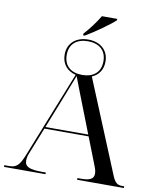

<svg xmlns="http://www.w3.org/2000/svg" viewBox="-101 -1035 907 1112"><g transform="rotate(10 352.5 -479.0)"><path d="M319 -840V-830H329C380 -860 470 -923 497 -950V-958H407C386 -922 348 -871 319 -840ZM0 0H244V-10H221C150 -10 120 -22 120 -58C120 -70 122 -84 129 -101L192 -259H452L516 -95C523 -78 526 -64 526 -52C526 -21 501 -10 453 -10H430V0H705V-10H692C663 -10 649 -23 633 -63L410 -604C448 -620 473 -653 473 -702C473 -773 420 -811 353 -811C286 -811 233 -773 233 -702C233 -645 267 -609 316 -597L113 -88C89 -29 72 -10 29 -10H0ZM353 -603C289 -603 245 -636 245 -702C245 -768 289 -801 353 -801C417 -801 461 -768 461 -702C461 -636 417 -603 353 -603ZM196 -269 261 -433C282 -485 302 -537 323 -591C343 -537 364 -485 384 -433L448 -269Z"/></g></svg>

Font: Noto Serif Display
Style: Regular
Weight: 400
Designer: Monotype Design Team
Foundry: Monotype Imaging Inc.
Version: Version 2.009